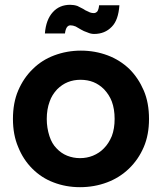

<svg xmlns="http://www.w3.org/2000/svg" viewBox="-20 -775 678 804"><path d="M604 -276.9Q604 -210.4 582 -159.2Q559.6 -106.9 520 -68.8Q480.5 -30.8 428.2 -11.2Q375 8.8 314.9 8.8Q255.9 8.8 204.1 -11.2Q154.3 -29.8 115.2 -68.8Q77.1 -106.9 56.2 -159.2Q34.2 -210.4 34.2 -276.9Q34.2 -344.7 56.2 -396Q79.1 -449.2 117.2 -485.8Q154.8 -523.4 207 -543Q260.3 -563 318.8 -563Q377.9 -563 431.2 -543Q482.9 -523.4 522 -485.8Q559.6 -448.2 582 -396Q604 -344.7 604 -276.9ZM168 -634.8Q172.4 -692.4 201.2 -724.1Q229 -754.9 273.9 -754.9Q289.6 -754.9 304.2 -750L328.1 -737.8Q335.9 -731.9 350.1 -726.1Q360.4 -720.2 373 -720.2Q381.8 -720.2 388.2 -728Q393.6 -737.3 395 -752.9H480Q475.6 -690.4 448.2 -663.1Q419.4 -632.8 374 -632.8Q360.4 -632.8 346.2 -639.2Q330.1 -644.5 319.8 -650.9Q318.4 -651.9 296.9 -664.1Q285.6 -668.9 274.9 -668.9Q256.3 -668.9 252 -634.8ZM175.8 -276.9Q175.8 -239.7 187 -205.1Q197.3 -173.3 216.8 -153.8Q235.8 -133.3 261.2 -123Q287.1 -112.8 314.9 -112.8Q343.8 -112.8 369.1 -123Q396.5 -134.3 415 -153.8Q435.1 -173.8 448.2 -205.1Q460 -236.3 460 -276.9Q460 -318.4 448.2 -350.1Q437.5 -377.9 416 -400.9Q395.5 -421.4 371.1 -431.2Q346.7 -440.9 316.9 -440.9Q288.6 -440.9 264.2 -431.2Q239.7 -421.4 219.2 -400.9Q197.3 -377.4 188 -350.1Q175.8 -317.4 175.8 -276.9Z"/></svg>

Font: PoppinsZ SemiBold
Style: Regular
Weight: 600
Designer: Ninad Kale (Devanagari), Jonny Pinhorn (Latin)
Foundry: Indian Type Foundry
Version: Version 3.002;FEAKit 1.0